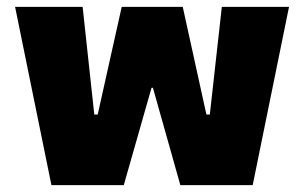

<svg xmlns="http://www.w3.org/2000/svg" viewBox="-20 -540 887 560"><path d="M130 0H341L422 -284H426L506 0H717L823 -520H627L592 -206H582L513 -520H335L265 -206H255L221 -520H24Z"/></svg>

Font: Fixel Display Black
Style: Regular
Weight: 900
Designer: AlfaBravo + MacPaw
Foundry: Kyrylo Tkachov, Marchela Mozhyna, Serhii Makarenko, Maria Weinstein, Zakhar Kryvoshyya
Version: Version 1.211